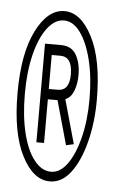

<svg xmlns="http://www.w3.org/2000/svg" viewBox="-43 -562 337 574"><g transform="rotate(5 125.0 -274.5)"><path d="M128 -19Q78 -19 43.5 -86.5Q9 -154 9 -274Q9 -393 43.5 -461.5Q78 -530 128 -530Q177 -530 212 -462Q247 -394 247 -274Q247 -206 232 -147.5Q217 -89 190.5 -54Q164 -19 128 -19ZM129 -48Q156 -48 177.5 -77.5Q199 -107 212 -158.5Q225 -210 225 -274Q225 -341 212 -392.5Q199 -444 177.5 -473Q156 -502 129 -502Q101 -502 78.5 -472Q56 -442 43.5 -390.5Q31 -339 31 -274Q31 -207 43.5 -156Q56 -105 78.5 -76.5Q101 -48 129 -48ZM167 -131 130 -263H101V-132H78V-428H126Q158 -428 172 -403.5Q186 -379 186 -343Q186 -317 178 -296Q170 -275 153 -268L190 -136ZM101 -294H128Q163 -294 163 -343Q163 -396 127 -396H101Z"/></g></svg>

Font: Inconsolata UltraCondensed Light
Style: Regular
Weight: 300
Width: 1
Monospace: yes
Designer: Raph Levien, Cyreal, Brenton Simpson
Foundry: Raph Levien, Cyreal, Google
Version: Version 3.001; ttfautohint (v1.8.2.53-6de2)